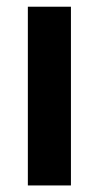

<svg xmlns="http://www.w3.org/2000/svg" viewBox="-20 -566 302 586"><path d="M65 0V-545.5H196.5V0Z"/></svg>

Font: Encode Sans SemiBold
Style: Regular
Weight: 600
Designer: Multiple Designers
Foundry: Impallari Type
Version: Version 2.000